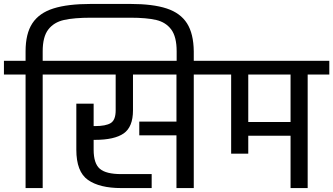

<svg xmlns="http://www.w3.org/2000/svg" viewBox="-30 -956 1694 976"><path d="M955 -695V-601H868V-695Q868 -769 840.5 -806Q813 -843 764 -854.5Q715 -866 632 -866H433Q347 -866 295.5 -854.5Q244 -843 215.5 -806Q187 -769 187 -695V-647H297V-577H187V0H100V-577H-10V-647H100V-695Q100 -785 134.5 -837.5Q169 -890 241.5 -913Q314 -936 433 -936H632Q747 -936 817 -913Q887 -890 920.5 -837.5Q954 -785 955 -695Z M1065 -647V-577H955V0H867V-268H678V-338H867V-577H646V-395Q646 -311 599 -278Q552 -245 452 -245H446V-195Q446 -125 477.5 -98Q509 -71 586 -71H741V0H586Q476 0 417 -41.5Q358 -83 358 -195V-429H446V-315H452Q508 -315 533 -330.5Q558 -346 558 -395V-577H277V-647Z M1644 -647V-577H1534V0H1447V-266H1232V-175H1145V-577H1045V-647ZM1447 -336V-577H1232V-336Z"/></svg>

Font: Biryani
Style: Regular
Weight: 400
Designer: Dan Reynolds and Mathieu Réguer
Foundry: Dan Reynolds and Mathieu Réguer
Version: Version 1.004; ttfautohint (v1.1) -l 5 -r 5 -G 72 -x 0 -D la